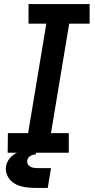

<svg xmlns="http://www.w3.org/2000/svg" viewBox="-20 -755 472 949"><path d="M18 0H320V-97H232L322 -638H423V-735H121V-638H209L119 -97H19ZM171 174H216L232 76H172Q172 76 172 76Q172 76 172 76H171Q158 76 144.5 74Q131 72 121.5 61.5Q112 51 115 38Q116 28 123.5 21Q131 14 140 11Q149 8 158 8V-16Q136 -16 113.5 -13Q91 -10 69 -2Q47 6 30.5 24.5Q14 43 10 66Q6 89 15 110Q24 131 41 144.5Q58 158 79.5 164.5Q101 171 124.5 172.5Q148 174 171 174Z"/></svg>

Font: Iosevka Sparkle SmBdObl
Style: Regular
Weight: 600
Italic angle: -9°
Designer: Belleve Invis
Foundry: Belleve Invis
Version: Version 4.5.0; ttfautohint (v1.8.3)